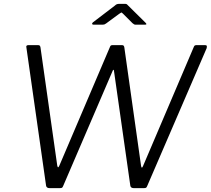

<svg xmlns="http://www.w3.org/2000/svg" viewBox="-20 -976 1093 996"><path d="M1043 -742Q1051 -742 1052.5 -738Q1054 -734 1052 -726L744 -12Q741 -4 737.5 -2Q734 0 725 0H675Q667 0 662 -3Q657 -6 656 -13L571 -610Q570 -614 568.5 -614Q567 -614 565 -610L308 -12Q305 -4 301.5 -2Q298 0 288 0H238Q221 0 219 -13L117 -729Q115 -736 118 -739Q121 -742 128 -742H176Q184 -742 186.5 -739Q189 -736 190 -730L277 -117Q279 -108 281.5 -108Q284 -108 288 -117L551 -734Q553 -739 556 -740.5Q559 -742 567 -742H611Q619 -742 621.5 -739Q624 -736 625 -730L712 -114Q714 -106 716.5 -106.5Q719 -107 723 -117L986 -734Q988 -739 991.5 -740.5Q995 -742 1001 -742H1043ZM667 -856 618 -905Q611 -912 609 -911Q607 -910 598 -904L530 -854Q524 -850 521 -849Q518 -848 512 -848H465Q459 -848 458 -852Q457 -856 462 -860L576 -947Q581 -952 586 -954Q591 -956 599 -956H630Q637 -956 640 -952Q643 -948 647 -945L735 -858Q740 -853 739.5 -850.5Q739 -848 732 -848H682Q678 -848 674.5 -850.5Q671 -853 667 -856Z"/></svg>

Font: Libre Franklin Light
Style: Italic
Weight: 300
Italic angle: -8°
Designer: Pablo Impallari, Rodrigo Fuenzalida, Nhung Nguyen
Foundry: Impallari Type
Version: Version 3.000